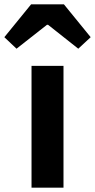

<svg xmlns="http://www.w3.org/2000/svg" viewBox="-66 -863 437 883"><path d="M79 0H226V-560H79ZM-46 -692 10 -639 150 -749H155L294 -639L351 -692L228 -843H77Z"/></svg>

Font: Noto Sans Mono CJK TC
Style: Bold
Weight: 700
Designer: Ryoko NISHIZUKA 西塚涼子 (kana, bopomofo & ideographs); Paul D. Hunt (Latin, Greek & Cyrillic); Sandoll Communications 산돌커뮤니
Foundry: Adobe
Version: Version 2.004;hotconv 1.0.118;makeotfexe 2.5.65603